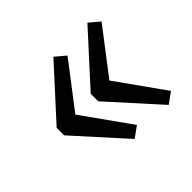

<svg xmlns="http://www.w3.org/2000/svg" viewBox="-108 -571 727 727"><g transform="rotate(-45 255.0 -208.0)"><path d="M469.4 -391.9 332.3 -212.9 469.4 -20.2 425.8 11.3 246.8 -187.1V-227.4L428.2 -426.6ZM287.1 -391.9 150 -212.9 287.1 -20.2 243.5 11.3 64.5 -187.1V-227.4L246 -426.6Z"/></g></svg>

Font: Playfair Micro SmCond SmLight
Style: Regular
Weight: 360
Width: 4
Designer: Claus Eggers Sørensen
Foundry: Claus Eggers Sørensen
Version: Version 2.100;Glyphs 3.2 (3219)